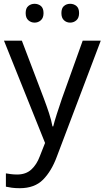

<svg xmlns="http://www.w3.org/2000/svg" viewBox="-20 -750 550 1010"><path d="M1 -536H95L211 -231Q226 -191 238 -154.5Q250 -118 256 -85H260Q266 -110 279 -150.5Q292 -191 306 -232L415 -536H510L279 74Q251 150 206.5 195Q162 240 84 240Q60 240 42 237.5Q24 235 11 232V162Q22 164 37.5 166Q53 168 70 168Q116 168 144.5 142Q173 116 189 73L217 2ZM115 -681Q115 -707 129 -718.5Q143 -730 162 -730Q181 -730 195 -718.5Q209 -707 209 -681Q209 -656 195 -643.5Q181 -631 162 -631Q143 -631 129 -643.5Q115 -656 115 -681ZM303 -681Q303 -707 316.5 -718.5Q330 -730 349 -730Q368 -730 382 -718.5Q396 -707 396 -681Q396 -656 382 -643.5Q368 -631 349 -631Q330 -631 316.5 -643.5Q303 -656 303 -681Z"/></svg>

Font: Noto Sans Imperial Aramaic
Style: Regular
Weight: 400
Designer: Monotype Design Team
Foundry: Monotype Imaging Inc.
Version: Version 2.001; ttfautohint (v1.8.4.7-5d5b)